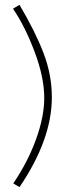

<svg xmlns="http://www.w3.org/2000/svg" viewBox="-20 -750 283 799"><path d="M61 28.8 35.2 13.2Q95.7 -75.7 129.9 -170.2Q164.1 -264.6 164.1 -341.8Q164.1 -427.7 124.5 -533.2Q85 -638.7 34.2 -713.9L61 -730Q126 -620.6 160.9 -529.8Q195.8 -439 195.8 -345.2Q195.8 -169.4 61 28.8Z"/></svg>

Font: Rawline ExtraLight
Style: Regular
Weight: 275
Designer: Matt McInerney, Pablo Impallari, Rodrigo Fuenzalida
Foundry: Matt McInerney, Pablo Impallari, Rodrigo Fuenzalida
Version: Version 4.020;PS 004.020;hotconv 1.0.88;makeotf.lib2.5.64775